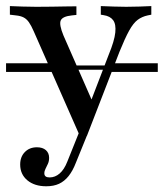

<svg xmlns="http://www.w3.org/2000/svg" viewBox="-22 -435 551 647"><path d="M194.4 -200 187.9 -214.5H348.4L343.5 -200ZM-1.6 -192.7V-221.8H180.6L194.4 -192.7ZM341.9 -192.7 353.2 -221.8H509.7V-192.7ZM246.8 22.6 91.9 -329Q83.1 -349.2 75.4 -360.1Q67.7 -371 57.7 -376.2Q47.6 -381.5 31.5 -383.1L11.3 -385.5V-414.5Q29.8 -413.7 53.6 -412.9Q77.4 -412.1 99.2 -412.1H100.8H103.2Q128.2 -412.1 153.2 -412.5Q178.2 -412.9 199.6 -413.3Q221 -413.7 235.5 -413.7V-384.7L220.2 -383.1Q188.7 -379.8 182.7 -366.1Q176.6 -352.4 191.9 -315.3L292.7 -85.5L279 -80.6L344.4 -250.8Q363.7 -297.6 366.5 -325.4Q369.4 -353.2 359.3 -366.9Q349.2 -380.6 327.4 -383.9L317.7 -385.5V-414.5Q338.7 -413.7 361.3 -412.9Q383.9 -412.1 403.2 -412.1Q427.4 -412.1 448.4 -412.9Q469.4 -413.7 487.9 -414.5V-385.5L475.8 -383.1Q456.5 -379 441.9 -368.1Q427.4 -357.3 413.3 -331.9Q399.2 -306.5 380.6 -260.5L271 22.6ZM133.9 192.7Q94.4 192.7 70.2 172.6Q46 152.4 46 119.4Q46 93.5 61.7 77.4Q77.4 61.3 102.4 61.3Q121.8 61.3 132.7 71Q143.5 80.6 143.5 96.8Q143.5 108.1 139.5 116.9Q135.5 125.8 131.5 133.5Q127.4 141.1 127.4 149.2Q127.4 162.9 145.2 162.9Q163.7 162.9 179 149.6Q194.4 136.3 204.8 109.7L252.4 -8.9L278.2 4L233.9 112.9Q223.4 140.3 209.3 158.1Q195.2 175.8 177 184.3Q158.9 192.7 133.9 192.7Z"/></svg>

Font: Playfair 5pt SemiExpanded Light Medium
Style: Regular
Weight: 500
Version: Version 2.203